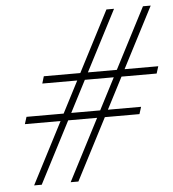

<svg xmlns="http://www.w3.org/2000/svg" viewBox="-50 -721 692 767"><g transform="rotate(-5 296.0 -337.5)"><path d="M435.5 -675 86.5 0H56L405 -675ZM582.5 -675 233.5 0H202.5L551.5 -675ZM582.5 -402.5H124L132.5 -431H591.5ZM500 -247H40.5L49.5 -275.5H509Z"/></g></svg>

Font: Newsreader 24pt Light
Style: Italic
Weight: 300
Italic angle: -17°
Designer: Hugues Gentile
Foundry: Production Type
Version: Version 1.003